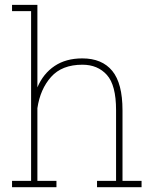

<svg xmlns="http://www.w3.org/2000/svg" viewBox="-20 -782 664 802"><path d="M30.3 0V-26.4H109.9V-735.4H30.3V-761.7H136.2V-417Q160.6 -474.6 208 -506.3Q255.4 -538.1 323.7 -538.1Q406.2 -538.1 449 -485.8Q491.7 -433.6 491.7 -321.3V-26.4H571.3V0H385.3V-26.4H464.8V-322.3Q464.8 -426.3 426.5 -469Q388.2 -511.7 324.2 -511.7Q238.8 -511.7 193.4 -460.7Q147.9 -409.7 136.2 -330.1V-26.4H215.8V0Z"/></svg>

Font: Roboto Slab LO Thin
Style: Regular
Weight: 250
Designer: Google
Version: Version 2.00;September 28, 2018;FontCreator 11.5.0.2427 64-b